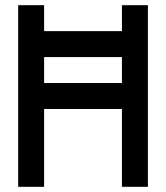

<svg xmlns="http://www.w3.org/2000/svg" viewBox="-20 -720 640 740"><path d="M450 0H550V-700H450V-600H150V-700H50V0H150V-300H450ZM150 -400V-500H450V-400Z"/></svg>

Font: Matrix Sans Video
Style: Regular
Weight: 400
Designer: Brad Neil
Version: Version 1.100